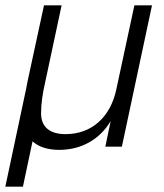

<svg xmlns="http://www.w3.org/2000/svg" viewBox="-26 -550 616 720"><path d="M-6 150H60L96 -20C119 1 153 12 196 12C279 12 348 -27 389 -96L369 0H431L544 -530H478L410 -214C388 -111 318 -47 220 -47C158 -47 128 -76 128 -125C128 -161 134 -200 142 -235L205 -530H139L78 -248C76 -237 74 -227 72 -217Z"/></svg>

Font: Geist Light
Style: Italic
Weight: 300
Italic angle: -12°
Designer: Basement.studio, Andrés Briganti, Mateo Zaragoza
Foundry: Basement.studio, Vercel, Andrés Briganti, Guido Ferreyra, Mateo Zaragoza
Version: Version 1.500